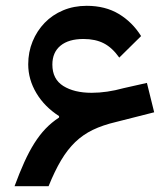

<svg xmlns="http://www.w3.org/2000/svg" viewBox="-20 -640 566 660"><path d="M30 0Q47 -46 63.5 -82.5Q80 -119 98 -147.5Q116 -176 136.5 -197.5Q157 -219 183 -236V-241Q133 -273 105 -320Q77 -367 77 -419Q77 -461 92 -497.5Q107 -534 133.5 -561.5Q160 -589 197 -604.5Q234 -620 278 -620Q342 -620 388.5 -592Q435 -564 465 -516L390 -442Q366 -476 337 -491Q308 -506 267 -506Q216 -506 188 -483Q160 -460 160 -418Q160 -368 197.5 -344.5Q235 -321 295 -321Q321 -321 348.5 -325Q376 -329 405 -337L485 -355L510 -254L380 -221Q333 -210 299 -193.5Q265 -177 238.5 -151.5Q212 -126 190 -89Q168 -52 147 0Z"/></svg>

Font: IBM Plex Sans Arabic Medm
Style: Regular
Weight: 500
Designer: Mike Abbink, Paul van der Laan, Pieter van Rosmalen, Wael Morcos, Khajak Apelian
Foundry: Bold Monday
Version: Version 1.005